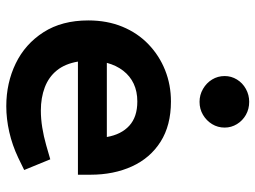

<svg xmlns="http://www.w3.org/2000/svg" viewBox="-121 -684 813 611"><g transform="rotate(90 285.5 -378.5)"><path d="M318 8Q244 8 182 -22Q120 -52 82.5 -110.5Q45 -169 45 -253Q45 -313 65 -361.5Q85 -410 121 -444.5Q157 -479 203.5 -497.5Q250 -516 303 -516Q379 -516 431 -483Q483 -450 509.5 -392Q536 -334 536 -260V-220H176Q183 -179 204 -153Q225 -127 258 -114.5Q291 -102 332 -102Q358 -102 386 -106.5Q414 -111 442 -119L487 -132L521 -49L482 -30Q442 -11 400 -1.5Q358 8 318 8ZM180 -312H416Q408 -358 380 -383.5Q352 -409 303 -409Q271 -409 246.5 -397.5Q222 -386 205 -364Q188 -342 180 -312ZM304 -607Q282 -607 263 -618Q244 -629 233 -647Q222 -665 222 -687Q222 -708 233 -726Q244 -744 263 -754.5Q282 -765 304 -765Q327 -765 345.5 -754.5Q364 -744 375 -726Q386 -708 386 -687Q386 -665 375 -647Q364 -629 345.5 -618Q327 -607 304 -607Z"/></g></svg>

Font: REM Medium
Style: Regular
Weight: 500
Designer: Octavio Pardo
Foundry: Ashler Design
Version: Version 1.005;gftools[0.9.28]